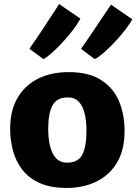

<svg xmlns="http://www.w3.org/2000/svg" viewBox="-20 -920 673 948"><path d="M308 8Q231 8 177.2 -15.8Q123.5 -39.5 91 -81Q58.5 -122.5 44 -176.2Q29.5 -230 30 -290Q31.5 -379 68.5 -440Q105.5 -501 170 -532.5Q234.5 -564 318 -564Q421 -564 482.2 -523Q543.5 -482 570 -414.5Q596.5 -347 595 -267Q594 -177.5 557.2 -116.2Q520.5 -55 456 -23.5Q391.5 8 308 8ZM312 -117Q365.5 -117 386.2 -156.2Q407 -195.5 407 -275Q407 -320 398.5 -357.2Q390 -394.5 370 -416.8Q350 -439 315 -439Q260.5 -439 239.2 -399.5Q218 -360 218 -284Q218 -238 226.8 -200Q235.5 -162 256 -139.5Q276.5 -117 312 -117ZM195 -628 125 -679Q136 -694 153.2 -719.5Q170.5 -745 190 -774.5Q209.5 -804 227.2 -831.2Q245 -858.5 257.2 -877.2Q269.5 -896 272 -900L377 -828Q364.5 -804 341.8 -774Q319 -744 291.8 -714.2Q264.5 -684.5 238.8 -661.2Q213 -638 195 -628ZM448 -628 380 -679Q388.5 -690.5 405 -714.5Q421.5 -738.5 441.2 -768Q461 -797.5 479.8 -825.2Q498.5 -853 511.8 -873Q525 -893 528 -897L633 -825Q621 -802 597.8 -772Q574.5 -742 546.5 -712.2Q518.5 -682.5 492.2 -659.8Q466 -637 448 -628Z"/></svg>

Font: Merriweather Sans ExtraBold
Style: Regular
Weight: 800
Designer: Eben Sorkin
Foundry: Eben Sorkin
Version: Version 2.001; ttfautohint (v1.8.3)